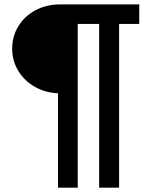

<svg xmlns="http://www.w3.org/2000/svg" viewBox="-20 -740 680 884"><path d="M247.1 -310.5Q188 -313 139.9 -340.6Q91.8 -368.2 64 -414.1Q36.1 -460 36.1 -515.6Q36.1 -573.2 64.9 -619.9Q93.8 -666.5 144 -693.1Q194.3 -719.7 255.9 -719.7H621.1V-629.9H528.3V124H436.5V-629.9H337.9V124H247.1Z"/></svg>

Font: Reddit Sans Chocolate SemiBold
Style: Regular
Weight: 600
Designer: Stephen Hutchings
Foundry: Reddit
Version: Version 1.011